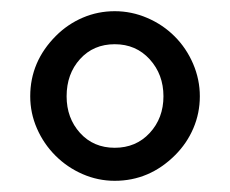

<svg xmlns="http://www.w3.org/2000/svg" viewBox="-20 -734 411 343"><path d="M79 -456Q100 -435 127.5 -423Q155 -411 185 -411Q247 -411 293 -457Q314 -478 325.5 -505Q337 -532 337 -562Q337 -592 325 -620Q313 -648 292 -669Q271 -690 243 -702Q215 -714 185 -714Q155 -714 128 -702.5Q101 -691 80 -670Q34 -624 34 -562Q34 -532 46 -504.5Q58 -477 79 -456ZM185 -655Q223 -655 247.5 -628Q272 -601 272 -562Q272 -523 247.5 -496.5Q223 -470 185 -470Q147 -470 123 -496.5Q99 -523 99 -562Q99 -602 123 -628.5Q147 -655 185 -655Z"/></svg>

Font: Federant
Style: Regular
Weight: 400
Designer: Olexa M. Volochay, Alexei Vanyashin, Otto Ludwig Naegele
Foundry: Cyreal (www.cyreal.org)
Version: Version 1.011; ttfautohint (v1.4.1)